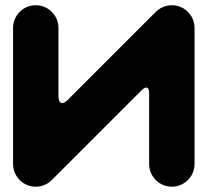

<svg xmlns="http://www.w3.org/2000/svg" viewBox="-20 -714 793 734"><path d="M575.6 -668.6 239 -332C213.1 -307.1 202.9 -323.7 203.4 -351V-607.3C203.4 -655.2 164.6 -694 116.7 -694C68.8 -694 30 -655.2 30 -607.3V-87C30 -39.2 68.8 -0.3 116.7 -0.3C140.6 -0.3 162.3 -10 178 -25.7L519.7 -367.4C541.3 -388.5 550.2 -379.7 550.2 -355.6V-87C550.2 -39.2 589.1 -0.3 636.9 -0.3C684.8 -0.3 723.7 -39.2 723.7 -87V-607.3C723.7 -655.2 684.8 -694 636.9 -694C613 -694 591.3 -684.3 575.6 -668.6Z"/></svg>

Font: OpenLukyanov
Style: Regular
Weight: 400
Designer: Michail Lukyanov
Foundry: book-let.ru
Version: Version 2.1